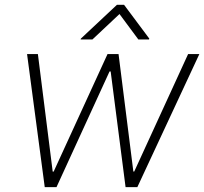

<svg xmlns="http://www.w3.org/2000/svg" viewBox="-20 -767 837 787"><path d="M135.3 -545.5 196 -63.6H199.9L420.8 -545.5H465.9L526.6 -63.9H530.2L751.1 -545.5H797.2L543 0H494.7L433.6 -474.1H429L211.6 0H163.4L90.9 -545.5ZM310.4 -605.1 311.4 -608.7 459.2 -747.2H488.6L592 -608.7L590.6 -605.1H547.2L469.8 -709.5L358.7 -605.1Z"/></svg>

Font: Inter P Extra Light
Style: Italic
Weight: 200
Italic angle: 9.39999°
Designer: Rasmus Andersson
Foundry: rsms
Version: Version 3.018;git-588b23468